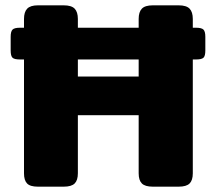

<svg xmlns="http://www.w3.org/2000/svg" viewBox="-20 -700 810 720"><path d="M750 -562V-511Q750 -490 743 -483.5Q736 -477 715 -477H703V-50Q703 -24 691 -12Q679 0 650 0H553Q524 0 512 -12Q500 -24 500 -50V-268H272V-50Q272 -24 260 -12Q248 0 219 0H122Q93 0 81.5 -12Q70 -24 70 -50V-477H55Q34 -477 27 -483.5Q20 -490 20 -511V-562Q20 -582 27 -589Q34 -596 55 -596H70V-629Q70 -655 82 -667.5Q94 -680 122 -680H219Q248 -680 260 -667.5Q272 -655 272 -629V-596H500V-629Q500 -655 512 -667.5Q524 -680 553 -680H650Q679 -680 691 -667.5Q703 -655 703 -629V-596H715Q736 -596 743 -589Q750 -582 750 -562ZM500 -477H272V-413H500Z"/></svg>

Font: Mitr SemiBold
Style: Regular
Weight: 600
Designer: Thanarat Vachiruckul
Foundry: Cadson Demak
Version: Version 1.003